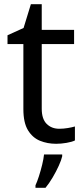

<svg xmlns="http://www.w3.org/2000/svg" viewBox="-20 -679 401 920"><path d="M264 -62Q284 -62 305 -65.5Q326 -69 339 -73V-6Q325 1 299 5.5Q273 10 249 10Q207 10 171.5 -4.5Q136 -19 114 -55Q92 -91 92 -156V-468H16V-510L93 -545L128 -659H180V-536H335V-468H180V-158Q180 -109 203.5 -85.5Q227 -62 264 -62ZM278 70Q274 88 261.5 115.5Q249 143 232.5 171Q216 199 198 221H150V209Q158 192 166.5 165.5Q175 139 182 110.5Q189 82 191 61H278Z"/></svg>

Font: Noto Sans Thaana
Style: Regular
Weight: 400
Designer: Monotype Design Team
Foundry: Monotype Imaging Inc.
Version: Version 2.001